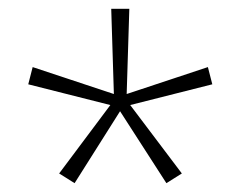

<svg xmlns="http://www.w3.org/2000/svg" viewBox="-20 -886 545 435"><path d="M273 -866H232L238 -673L54 -734L44 -695L230 -648L114 -493L149 -471L252 -634L357 -471L392 -493L275 -648L461 -695L451 -734L267 -673Z"/></svg>

Font: Noto Sans Malayalam UI Condensed ExtraLight
Style: Regular
Weight: 200
Width: 3
Designer: Jelle Bosma - Monotype Design Team
Foundry: Monotype Imaging Inc.
Version: Version 2.104